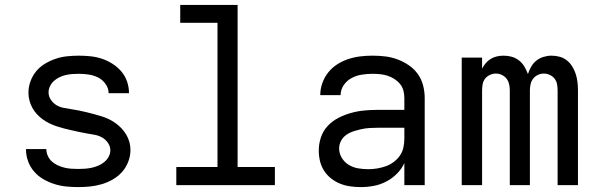

<svg xmlns="http://www.w3.org/2000/svg" viewBox="-20 -755 2440 783"><path d="M299 8Q274 8 249.5 5.5Q225 3 201.5 -4.5Q178 -12 156.5 -24.5Q135 -37 119 -55.5Q103 -74 94.5 -97.5Q86 -121 86 -146Q86 -146 86 -146.5Q86 -147 86 -147H169Q169 -147 169 -147Q169 -147 169 -147Q169 -133 175 -119.5Q181 -106 191.5 -96.5Q202 -87 215 -81Q228 -75 242 -71.5Q256 -68 270 -67Q284 -66 299 -66Q313 -66 327 -67Q341 -68 354.5 -71Q368 -74 381 -79.5Q394 -85 405 -94Q416 -103 423 -115.5Q430 -128 430 -142Q430 -158 420.5 -172Q411 -186 397 -194Q383 -202 367.5 -205Q352 -208 336 -210.5Q320 -213 304.5 -216.5Q289 -220 273 -223.5Q257 -227 241.5 -231Q226 -235 211 -240Q196 -245 181.5 -252Q167 -259 154 -268.5Q141 -278 130 -290Q119 -302 111.5 -316Q104 -330 100 -345.5Q96 -361 96 -377Q96 -401 104.5 -424Q113 -447 128 -465Q143 -483 164 -495.5Q185 -508 207.5 -515.5Q230 -523 254 -525.5Q278 -528 301 -528Q325 -528 349 -525.5Q373 -523 395.5 -515.5Q418 -508 438.5 -495Q459 -482 474.5 -464Q490 -446 498 -423Q506 -400 506 -376Q506 -376 506 -375.5Q506 -375 506 -375H423Q423 -375 423 -375Q423 -375 423 -375Q423 -395 410.5 -412.5Q398 -430 380 -439Q362 -448 342 -451Q322 -454 301 -454Q288 -454 274.5 -453Q261 -452 248 -449Q235 -446 222.5 -440Q210 -434 200 -425Q190 -416 184 -403.5Q178 -391 178 -378Q178 -362 187.5 -348Q197 -334 210.5 -326Q224 -318 240 -315Q256 -312 272 -309.5Q288 -307 303.5 -304Q319 -301 334.5 -297Q350 -293 365.5 -289Q381 -285 396.5 -280Q412 -275 426 -268Q440 -261 453 -251.5Q466 -242 477 -230Q488 -218 496 -204Q504 -190 508 -174.5Q512 -159 512 -143Q512 -119 503 -95.5Q494 -72 478 -54Q462 -36 440.5 -23.5Q419 -11 395.5 -4Q372 3 347.5 5.5Q323 8 299 8Z M699 0V-74H867V-662H715V-735H949V-74H1101V0Z M1451 8Q1430 8 1408.5 5Q1387 2 1367 -6Q1347 -14 1330 -27.5Q1313 -41 1301.5 -59Q1290 -77 1285 -98Q1280 -119 1280 -141Q1280 -169 1289 -195.5Q1298 -222 1317 -242Q1336 -262 1360.5 -274.5Q1385 -287 1412 -294.5Q1439 -302 1466.5 -304.5Q1494 -307 1521 -307H1629V-355Q1629 -371 1625 -386Q1621 -401 1611 -413Q1601 -425 1587.5 -433.5Q1574 -442 1559.5 -446.5Q1545 -451 1529.5 -452.5Q1514 -454 1499 -454Q1477 -454 1455 -450.5Q1433 -447 1413.5 -436.5Q1394 -426 1381.5 -407.5Q1369 -389 1369 -367Q1369 -367 1369 -367Q1369 -367 1369 -367H1286Q1286 -367 1286 -367Q1286 -367 1286 -367Q1286 -392 1294.5 -416Q1303 -440 1318.5 -459.5Q1334 -479 1355 -492.5Q1376 -506 1400 -514Q1424 -522 1449 -525Q1474 -528 1499 -528Q1525 -528 1550.5 -525Q1576 -522 1600.5 -513Q1625 -504 1647 -489Q1669 -474 1684 -453Q1699 -432 1705.5 -406.5Q1712 -381 1712 -355V0H1629V-90Q1618 -66 1598.5 -46.5Q1579 -27 1555 -14.5Q1531 -2 1504.5 3Q1478 8 1451 8ZM1482 -65Q1500 -65 1518 -68Q1536 -71 1553 -77Q1570 -83 1585 -94Q1600 -105 1610.5 -120Q1621 -135 1625 -153Q1629 -171 1629 -189V-234H1521Q1505 -234 1488 -233Q1471 -232 1455 -228.5Q1439 -225 1423 -220Q1407 -215 1393 -205.5Q1379 -196 1371 -181Q1363 -166 1363 -150Q1363 -129 1374 -111Q1385 -93 1402.5 -82.5Q1420 -72 1440.5 -68.5Q1461 -65 1482 -65Z M1863 0V-520H1946V-475Q1952 -487 1961 -497.5Q1970 -508 1981.5 -515Q1993 -522 2006.5 -525Q2020 -528 2034 -528Q2034 -528 2034 -528Q2034 -528 2034 -528Q2051 -528 2067 -523.5Q2083 -519 2096.5 -508.5Q2110 -498 2118.5 -483.5Q2127 -469 2133 -453Q2138 -469 2146.5 -483.5Q2155 -498 2167.5 -508Q2180 -518 2196.5 -523Q2213 -528 2229 -528Q2229 -528 2229 -528Q2229 -528 2229 -528Q2246 -528 2262.5 -523.5Q2279 -519 2292 -508.5Q2305 -498 2314 -483.5Q2323 -469 2328 -453Q2333 -437 2335 -420.5Q2337 -404 2337 -387V0H2254V-387Q2254 -400 2251.5 -412.5Q2249 -425 2241.5 -434.5Q2234 -444 2222 -449.5Q2210 -455 2198 -455Q2185 -455 2173.5 -449.5Q2162 -444 2154.5 -434.5Q2147 -425 2144 -412.5Q2141 -400 2141 -387V0H2059V-387Q2059 -400 2056 -412.5Q2053 -425 2045.5 -434.5Q2038 -444 2026.5 -449.5Q2015 -455 2002 -455Q1990 -455 1978 -449.5Q1966 -444 1958.5 -434.5Q1951 -425 1948.5 -412.5Q1946 -400 1946 -387V0Z"/></svg>

Font: Zed Mono Extended
Style: Regular
Weight: 400
Width: 7
Monospace: yes
Designer: Belleve Invis
Foundry: Belleve Invis
Version: Version 1.0.0; ttfautohint (v1.8.4)